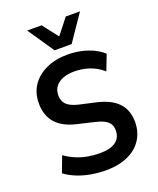

<svg xmlns="http://www.w3.org/2000/svg" viewBox="-168 -1031 938 1141"><g transform="rotate(-20 300.5 -460.5)"><path d="M304 10Q254 10 207 1.5Q160 -7 120 -23.5Q80 -40 49 -63L87 -164Q118 -142 152.5 -127Q187 -112 225.5 -105Q264 -98 303 -98Q369 -98 403 -122.5Q437 -147 437 -194Q437 -219 426.5 -235.5Q416 -252 393.5 -263.5Q371 -275 336 -283L234 -307Q146 -327 104 -375.5Q62 -424 62 -500Q62 -566 95 -614Q128 -662 186.5 -688.5Q245 -715 321 -715Q365 -715 406 -706Q447 -697 481.5 -680.5Q516 -664 542 -640L504 -542Q467 -575 421 -591Q375 -607 324 -607Q282 -607 251.5 -595Q221 -583 204 -560.5Q187 -538 187 -505Q187 -469 209 -447Q231 -425 281 -413L383 -390Q474 -370 518 -323.5Q562 -277 562 -202Q562 -139 530.5 -90.5Q499 -42 440.5 -16Q382 10 304 10ZM258 -765 145 -931H236L312 -833L389 -931H479L366 -765Z"/></g></svg>

Font: Nunito Sans 10pt SemiCondensed
Style: Bold
Weight: 700
Width: 4
Designer: Vernon Adams
Foundry: Vernon Adams
Version: Version 3.101;gftools[0.9.27]